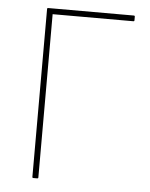

<svg xmlns="http://www.w3.org/2000/svg" viewBox="-49 -696 574 737"><g transform="rotate(5 237.5 -327.5)"><path d="M107 0Q103 0 103 -4V-651Q103 -655 107 -655H437Q441 -655 441 -651V-637Q441 -633 437 -633H126V-4Q126 0 122 0Z"/></g></svg>

Font: Sofia Sans Thin
Style: Regular
Weight: 250
Designer: Botio Nikoltchev, Ani Petrova
Foundry: lettersoup
Version: Version 4.101